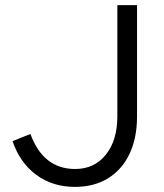

<svg xmlns="http://www.w3.org/2000/svg" viewBox="-20 -720 640 751"><path d="M273 11Q186 11 122 -36Q58 -83 29 -168L99 -196Q149 -59 274 -59Q349 -59 394 -115Q439 -171 439 -265V-700H516V-264Q516 -180 486.5 -118Q457 -56 402.5 -22.5Q348 11 273 11Z"/></svg>

Font: Red Hat Mono VF Light
Style: Regular
Weight: 300
Monospace: yes
Designer: Pentagram, MCKL
Foundry: Pentagram, MCKL
Version: Version 1.023